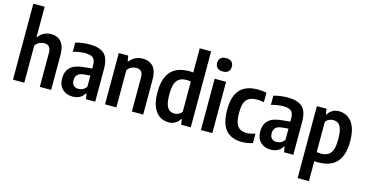

<svg xmlns="http://www.w3.org/2000/svg" viewBox="-96 -1280 3789 1973"><g transform="rotate(15 1798.0 -294.0)"><path d="M54 0V-808H174.5V-486.5H181Q204.5 -519.5 237.8 -536.8Q271 -554 315.5 -554Q355 -554 388 -536.5Q421 -519 440.5 -478.2Q460 -437.5 460 -368V0H339.5V-359Q339.5 -408.5 319.8 -427Q300 -445.5 268.5 -445.5Q246 -445.5 219 -433.8Q192 -422 174.5 -394V0Z M688 9.5Q621.5 9.5 579.8 -31.2Q538 -72 538 -144Q538 -220 583.5 -262.8Q629 -305.5 731.5 -313.5L811.5 -321.5V-353Q811.5 -412 785.5 -433.8Q759.5 -455.5 701 -455.5Q673.5 -455.5 639.8 -450.5Q606 -445.5 573.5 -435.5V-533.5Q606.5 -543.5 646.8 -548.8Q687 -554 723 -554Q828 -554 878.5 -508.5Q929 -463 929 -347.5V0H830L821 -58.5H815Q794.5 -22.5 761.5 -6.5Q728.5 9.5 688 9.5ZM656.5 -157.5Q656.5 -119 675.8 -100.8Q695 -82.5 728 -82.5Q748.5 -82.5 770.8 -92Q793 -101.5 811.5 -128V-246.5L744 -240.5Q656.5 -232.5 656.5 -157.5Z M1033.5 0V-545.5H1134.5L1143.5 -486.5H1149.5Q1202.5 -554 1289 -554Q1331.5 -554 1365.8 -536.5Q1400 -519 1419.8 -478.5Q1439.5 -438 1439.5 -369.5V0H1319V-361Q1319 -409.5 1299.2 -427.5Q1279.5 -445.5 1248 -445.5Q1224.5 -445.5 1198 -433.8Q1171.5 -422 1154 -394V0Z M1709 10Q1659.5 10 1616.8 -16.5Q1574 -43 1547.8 -102.8Q1521.5 -162.5 1521.5 -261.5Q1521.5 -408 1586.2 -480.8Q1651 -553.5 1785 -553.5Q1803.5 -553.5 1824.5 -551V-808H1945.5V0H1843L1834.5 -57H1828Q1812 -27.5 1781.8 -8.8Q1751.5 10 1709 10ZM1746 -92.5Q1768.5 -92.5 1790 -103.2Q1811.5 -114 1824.5 -134.5V-454.5Q1800.5 -459 1776 -459Q1712.5 -459 1678.8 -418.5Q1645 -378 1645 -273Q1645 -199 1658.2 -160.2Q1671.5 -121.5 1694.2 -107Q1717 -92.5 1746 -92.5Z M2053.5 0V-545.5H2175V0ZM2114 -639Q2074.5 -639 2055.2 -658Q2036 -677 2036 -710Q2036 -743 2055.2 -762Q2074.5 -781 2114 -781Q2153.5 -781 2172.8 -762Q2192 -743 2192 -710Q2192 -677 2172.8 -658Q2153.5 -639 2114 -639Z M2489.5 10Q2379.5 10 2319.8 -56Q2260 -122 2260 -272Q2260 -374.5 2290 -436.2Q2320 -498 2376 -526Q2432 -554 2510 -554Q2534 -554 2557.8 -551.8Q2581.5 -549.5 2604.5 -544V-443.5Q2585.5 -448 2566 -449.8Q2546.5 -451.5 2531.5 -451.5Q2456.5 -451.5 2421.2 -413.2Q2386 -375 2386 -274.5Q2386 -204.5 2400.5 -164.8Q2415 -125 2443.8 -108.5Q2472.5 -92 2515.5 -92Q2554.5 -92 2604.5 -109.5V-9Q2576.5 1 2547 5.5Q2517.5 10 2489.5 10Z M2795.5 9.5Q2729 9.5 2687.2 -31.2Q2645.5 -72 2645.5 -144Q2645.5 -220 2691 -262.8Q2736.5 -305.5 2839 -313.5L2919 -321.5V-353Q2919 -412 2893 -433.8Q2867 -455.5 2808.5 -455.5Q2781 -455.5 2747.2 -450.5Q2713.5 -445.5 2681 -435.5V-533.5Q2714 -543.5 2754.2 -548.8Q2794.5 -554 2830.5 -554Q2935.5 -554 2986 -508.5Q3036.5 -463 3036.5 -347.5V0H2937.5L2928.5 -58.5H2922.5Q2902 -22.5 2869 -6.5Q2836 9.5 2795.5 9.5ZM2764 -157.5Q2764 -119 2783.2 -100.8Q2802.5 -82.5 2835.5 -82.5Q2856 -82.5 2878.2 -92Q2900.5 -101.5 2919 -128V-246.5L2851.5 -240.5Q2764 -232.5 2764 -157.5Z M3141 220V-545.5H3243.5L3252 -487H3258Q3274.5 -516.5 3304.8 -535.2Q3335 -554 3377 -554Q3427 -554 3469.8 -527.5Q3512.5 -501 3538.8 -441.2Q3565 -381.5 3565 -282Q3565 -136 3500 -63.2Q3435 9.5 3301 9.5Q3282.5 9.5 3261.5 7.5V220ZM3310.5 -85Q3374 -85 3407.5 -125.5Q3441 -166 3441 -271Q3441 -345 3428 -383.8Q3415 -422.5 3392.2 -436.8Q3369.5 -451 3340 -451Q3318 -451 3296.2 -440.5Q3274.5 -430 3261.5 -409.5V-89.5Q3286 -85 3310.5 -85Z"/></g></svg>

Font: Encode Sans Condensed Condensed SemiBold
Style: Regular
Weight: 600
Width: 3
Designer: Multiple Designers
Foundry: Impallari Type
Version: Version 3.000; ttfautohint (v1.8.3) -l 8 -r 50 -G 200 -x 14 